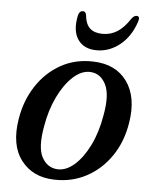

<svg xmlns="http://www.w3.org/2000/svg" viewBox="-49 -689 587 740"><g transform="rotate(5 244.0 -318.5)"><path d="M299.5 -457Q386.5 -454.5 429.8 -394.2Q473 -334 457 -235Q445.5 -160.5 407.5 -104.8Q369.5 -49 313 -18.8Q256.5 11.5 188 9.5Q105 7.5 60 -51Q15 -109.5 31.5 -211Q43 -283 79.8 -339.5Q116.5 -396 173 -427.8Q229.5 -459.5 299.5 -457ZM197.5 -31.5Q230.5 -30 262.8 -58.2Q295 -86.5 320 -137.2Q345 -188 356 -254Q371 -334.5 351 -374Q331 -413.5 292 -416Q257.5 -418 224.8 -388.2Q192 -358.5 167 -306.8Q142 -255 131.5 -191.5Q116.5 -109.5 137 -71.5Q157.5 -33.5 197.5 -31.5ZM325 -566.5Q356.5 -566.5 382 -582.8Q407.5 -599 430.5 -634.5Q440 -647 449.5 -647Q464.5 -647 457.5 -625.5Q438.5 -567.5 397.8 -534.5Q357 -501.5 308 -501.5Q258.5 -501.5 235.2 -534.8Q212 -568 223.5 -626Q227.5 -647 242.5 -647Q252.5 -647 255 -634.5Q258.5 -598 276 -582.2Q293.5 -566.5 325 -566.5Z"/></g></svg>

Font: Fraunces 72pt Soft
Style: Italic
Weight: 400
Italic angle: -16°
Version: Version 1.000;[b76b70a41]